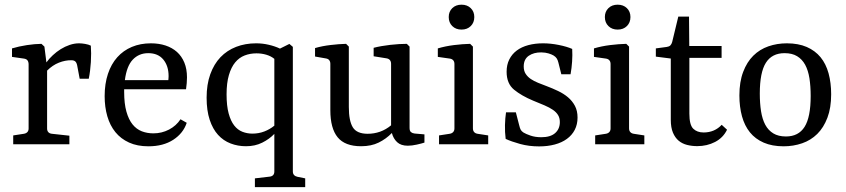

<svg xmlns="http://www.w3.org/2000/svg" viewBox="-20 -607 3559 808"><path d="M272 -36V0H35.6V-37.1L80.4 -44Q89.8 -45.5 95.1 -51.1Q100.4 -56.7 100.4 -66.2V-335.6Q100.4 -346.5 95.8 -352.7Q91.3 -358.9 80.7 -360.4L30.5 -367.6V-403.3Q59.3 -412 92.7 -417.1Q126.2 -422.2 154.5 -422.5L166.9 -410.9L175.3 -344.4Q186.5 -360 202.2 -374.5Q217.8 -389.1 235.6 -400.2Q253.5 -411.3 273.3 -418Q293.1 -424.7 312.7 -424.7Q324 -424.7 338.5 -422.2Q353.1 -419.6 362.2 -414.9Q364.7 -384.4 362.4 -345.8Q360 -307.3 353.5 -275.6H315.3L304.7 -332Q302.2 -344 296.5 -348.7Q290.9 -353.5 280 -353.5Q254.5 -353.8 227.8 -343.3Q201.1 -332.7 178.2 -309.8V-66.2Q178.2 -56.4 183.5 -50.7Q188.7 -45.1 198.5 -44Z M604 -383.3Q564.7 -383.3 538.9 -356.2Q513.1 -329.1 505.5 -269.8H688.4Q688.7 -273.8 689.1 -278Q689.5 -282.2 689.5 -286.9Q689.5 -329.5 667.3 -356.4Q645.1 -383.3 604 -383.3ZM765.8 -90.2Q751.3 -46.2 709.1 -18.7Q666.9 8.7 604.4 8.7Q557.8 8.7 523.1 -7.1Q488.4 -22.9 465.6 -50.9Q442.9 -78.9 431.6 -117.8Q420.4 -156.7 420.4 -202.5Q420.4 -254.5 434.2 -296Q448 -337.5 473.5 -366Q498.9 -394.5 534.9 -409.6Q570.9 -424.7 614.9 -424.7Q648.7 -424.7 676.7 -415.5Q704.7 -406.2 724.7 -388.4Q744.7 -370.5 755.8 -343.6Q766.9 -316.7 766.9 -281.5Q766.9 -271.3 765.8 -256.9Q764.7 -242.5 762.9 -231.3H502.5Q502.5 -228.7 502.5 -225.8Q502.5 -222.9 502.5 -220Q502.5 -170.9 512 -137.3Q521.5 -103.6 537.8 -83.5Q554.2 -63.3 576.7 -54.5Q599.3 -45.8 625.5 -45.8Q661.1 -45.8 691.5 -61.8Q721.8 -77.8 739.6 -105.1Z M1264.4 180.4H1052.7V143.6L1114.5 136.4Q1124.4 135.3 1129.5 129.8Q1134.5 124.4 1134.5 114.5V-43.6Q1113.8 -21.8 1083.6 -6.7Q1053.5 8.4 1015.3 8.4Q980.7 8.4 950.4 -3.3Q920 -14.9 897.6 -39.5Q875.3 -64 862.4 -102.9Q849.5 -141.8 849.5 -196Q849.5 -251.6 864.9 -294.5Q880.4 -337.5 907.8 -366.2Q935.3 -394.9 973.6 -409.8Q1012 -424.7 1057.8 -424.7Q1085.1 -424.7 1111.3 -418.5Q1137.5 -412.4 1158.2 -402.5L1197.8 -422.2L1212.4 -409.8V114.5Q1212.4 124 1217.6 129.6Q1222.9 135.3 1232 137.1L1264.4 143.6ZM1042.2 -44.7Q1069.1 -44.7 1092.5 -53.8Q1116 -62.9 1134.5 -78.2V-359.3Q1120.4 -370.9 1100.7 -376.7Q1081.1 -382.5 1059.3 -382.5Q1032.7 -382.5 1009.6 -373.6Q986.5 -364.7 969.8 -344.5Q953.1 -324.4 943.3 -291.1Q933.5 -257.8 933.5 -209.8Q933.5 -161.8 942.2 -129.8Q950.9 -97.8 965.5 -79.1Q980 -60.4 1000 -52.5Q1020 -44.7 1042.2 -44.7Z M1696 6.2Q1667.3 6.2 1651.3 -8.7Q1635.3 -23.6 1629.1 -47.3Q1605.1 -22.5 1573.8 -7.1Q1542.5 8.4 1499.6 8.4Q1431.6 8.4 1400.9 -29.3Q1370.2 -66.9 1370.2 -143.3V-338.5Q1370.2 -347.6 1365.6 -353.6Q1361.1 -359.6 1351.3 -361.1L1305.8 -369.1V-404.7Q1336 -413.5 1371.3 -417.6Q1406.5 -421.8 1436.4 -422.5L1448 -410.9V-156.7Q1448 -98.5 1464.7 -71.3Q1481.5 -44 1527.3 -44Q1554.2 -44 1579.1 -52.7Q1604 -61.5 1625.8 -79.6V-338.5Q1625.8 -348 1620.9 -354Q1616 -360 1606.5 -361.5L1552.4 -370.2V-405.8Q1583.3 -413.8 1622.2 -418.2Q1661.1 -422.5 1692 -422.5L1703.6 -410.9V-68.7Q1703.6 -56 1709.5 -51.1Q1715.3 -46.2 1724.7 -45.1L1766.2 -41.5V-6.9Q1754.2 -2.9 1733.8 1.6Q1713.5 6.2 1696 6.2Z M1970.2 -410.9V-66.9Q1970.2 -57.1 1975.3 -51.3Q1980.4 -45.5 1989.8 -44L2034.5 -37.1V0H1827.6V-37.1L1872.4 -44Q1881.8 -45.5 1887.1 -51.3Q1892.4 -57.1 1892.4 -66.5V-337.5Q1892.4 -347.3 1887.5 -353.1Q1882.5 -358.9 1873.1 -360.4L1822.5 -367.6V-403.3Q1853.8 -412.7 1890.5 -417.3Q1927.3 -421.8 1958.5 -422.5ZM1976 -535.3Q1976 -512 1961.1 -497.3Q1946.2 -482.5 1922.2 -482.5Q1898.2 -482.5 1883.3 -497.3Q1868.4 -512 1868.4 -535.3Q1868.4 -558.2 1883.3 -572.7Q1898.2 -587.3 1922.2 -587.3Q1946.2 -587.3 1961.1 -572.7Q1976 -558.2 1976 -535.3Z M2108 -22.5Q2104.4 -51.6 2105.1 -80.5Q2105.8 -109.5 2109.5 -134.2H2150.9L2165.1 -79.3Q2168 -66.9 2171.6 -60.5Q2175.3 -54.2 2183.3 -49.1Q2192.7 -43.3 2212.5 -36.4Q2232.4 -29.5 2258.2 -29.5Q2296.4 -29.5 2316.2 -46.9Q2336 -64.4 2336 -93.1Q2336 -110.5 2328.5 -122.7Q2321.1 -134.9 2306.9 -144.7Q2292.7 -154.5 2271.6 -163.6Q2250.5 -172.7 2223.3 -183.6Q2174.5 -204 2143.3 -229.6Q2112 -255.3 2112 -305.1Q2112 -334.5 2123.3 -356.9Q2134.5 -379.3 2154.7 -394.4Q2174.9 -409.5 2203.3 -417.1Q2231.6 -424.7 2265.5 -424.7Q2297.1 -424.7 2331.5 -417.8Q2365.8 -410.9 2388 -401.1Q2389.5 -374.9 2387.6 -347.8Q2385.8 -320.7 2381.1 -294.5H2342.2L2329.8 -344Q2327.3 -354.2 2322.9 -361.1Q2318.5 -368 2309.5 -373.5Q2301.5 -378.2 2288.5 -382.2Q2275.6 -386.2 2258.2 -386.5Q2226.5 -386.9 2205.3 -372.4Q2184 -357.8 2184 -327.3Q2184 -308.7 2192.2 -296.2Q2200.4 -283.6 2213.8 -274.5Q2227.3 -265.5 2244.5 -258.5Q2261.8 -251.6 2280 -244.7Q2305.1 -235.3 2328.7 -224Q2352.4 -212.7 2370.4 -197.5Q2388.4 -182.2 2399.5 -161.5Q2410.5 -140.7 2410.5 -112.4Q2410.5 -83.3 2398.7 -60.5Q2386.9 -37.8 2365.6 -22.4Q2344.4 -6.9 2314.5 1.1Q2284.7 9.1 2249.1 9.1Q2205.8 9.1 2168.9 -1.1Q2132 -11.3 2108 -22.5Z M2627.3 -410.9V-66.9Q2627.3 -57.1 2632.4 -51.3Q2637.5 -45.5 2646.9 -44L2691.6 -37.1V0H2484.7V-37.1L2529.5 -44Q2538.9 -45.5 2544.2 -51.3Q2549.5 -57.1 2549.5 -66.5V-337.5Q2549.5 -347.3 2544.5 -353.1Q2539.6 -358.9 2530.2 -360.4L2479.6 -367.6V-403.3Q2510.9 -412.7 2547.6 -417.3Q2584.4 -421.8 2615.6 -422.5ZM2633.1 -535.3Q2633.1 -512 2618.2 -497.3Q2603.3 -482.5 2579.3 -482.5Q2555.3 -482.5 2540.4 -497.3Q2525.5 -512 2525.5 -535.3Q2525.5 -558.2 2540.4 -572.7Q2555.3 -587.3 2579.3 -587.3Q2603.3 -587.3 2618.2 -572.7Q2633.1 -558.2 2633.1 -535.3Z M2802.9 -102.9V-360.7L2740 -368.7V-403.3L2786.2 -409.5Q2796 -410.9 2801.1 -416Q2806.2 -421.1 2808.7 -430.2L2834.5 -537.1H2879.6L2880.7 -413.5H3016.7V-363.6H2881.1V-128.7Q2881.1 -81.5 2897.3 -65.5Q2913.5 -49.5 2941.1 -49.5Q2964 -49.5 2983.5 -57.8Q3002.9 -66.2 3017.1 -81.8L3039.6 -61.1Q3023.3 -27.3 2989.3 -9.6Q2955.3 8 2914.2 8Q2892 8 2871.6 2.9Q2851.3 -2.2 2836.2 -14.7Q2821.1 -27.3 2812 -48.7Q2802.9 -70.2 2802.9 -102.9Z M3091.6 -205.5Q3091.6 -262.5 3107.5 -304.4Q3123.3 -346.2 3150.2 -372.7Q3177.1 -399.3 3213.6 -412Q3250.2 -424.7 3291.3 -424.7Q3339.6 -424.7 3375.1 -409.3Q3410.5 -393.8 3433.3 -366Q3456 -338.2 3466.9 -298.4Q3477.8 -258.5 3477.8 -210.2Q3477.8 -153.1 3462 -111.5Q3446.2 -69.8 3419.3 -43.3Q3392.4 -16.7 3355.6 -4Q3318.9 8.7 3277.8 8.7Q3229.5 8.7 3194 -6.7Q3158.5 -22.2 3136 -50Q3113.5 -77.8 3102.5 -117.6Q3091.6 -157.5 3091.6 -205.5ZM3391.6 -202.9Q3391.6 -244 3386.4 -277.5Q3381.1 -310.9 3368.4 -334.4Q3355.6 -357.8 3334.5 -370.5Q3313.5 -383.3 3281.8 -383.3Q3228.7 -383.3 3203.1 -342.9Q3177.5 -302.5 3177.5 -213.1Q3177.5 -172.4 3182.7 -138.9Q3188 -105.5 3200.5 -82Q3213.1 -58.5 3234.4 -45.6Q3255.6 -32.7 3287.6 -32.7Q3340.4 -32.7 3366 -73.3Q3391.6 -113.8 3391.6 -202.9Z"/></svg>

Font: Rasa
Style: Regular
Weight: 400
Version: Version 1.000;PS 1.000;hotconv 1.0.88;makeotf.lib2.5.647800;